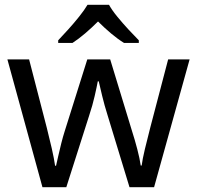

<svg xmlns="http://www.w3.org/2000/svg" viewBox="-20 -786 826 805"><path d="M431 -303Q418 -344 408.5 -383.5Q399 -423 394 -445H390Q386 -423 377 -383.5Q368 -344 354 -302L258 -1H158L11 -537H102L176 -251Q187 -208 197 -164Q207 -120 211 -91H215Q219 -108 224.5 -133Q230 -158 237 -185.5Q244 -213 251 -235L346 -537H442L534 -235Q545 -201 555.5 -161Q566 -121 570 -92H574Q577 -117 587.5 -161Q598 -205 610 -251L685 -537H775L626 -1H523ZM437 -766Q449 -744 471.5 -716.5Q494 -689 518.5 -662.5Q543 -636 562 -617V-606H500Q474 -622 446 -645.5Q418 -669 391 -696Q364 -669 337 -646Q310 -623 284 -606H224V-617Q243 -637 266.5 -663Q290 -689 312 -716.5Q334 -744 347 -766Z"/></svg>

Font: Noto Sans Old Italic
Style: Regular
Weight: 400
Designer: Monotype Design Team
Foundry: Monotype Imaging Inc.
Version: Version 2.003; ttfautohint (v1.8.4.7-5d5b)